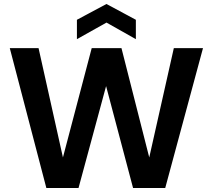

<svg xmlns="http://www.w3.org/2000/svg" viewBox="-20 -941 1063 961"><path d="M212 0 29 -700H173L295 -153L439 -700H588L727 -153L850 -700H996L807 0H646L511 -510L373 0ZM365 -745V-842L513 -921L660 -842V-745L513 -828Z"/></svg>

Font: DM Sans 9pt
Style: Bold
Weight: 700
Designer: Colophon Foundry, Jonny Pinhorn
Foundry: Colophon Foundry
Version: Version 4.004;gftools[0.9.30]